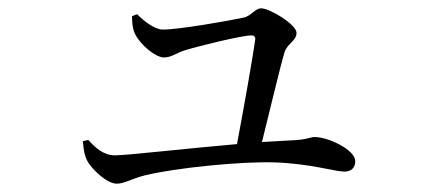

<svg xmlns="http://www.w3.org/2000/svg" viewBox="-20 -482 1040 461"><path d="M179 -143C181 -120 183 -109 189 -97C198 -78 236 -41 260 -41C279 -41 296 -53 328 -61C402 -79 560 -95 641 -92C726 -89 784 -70 807 -70C823 -70 833 -79 833 -95C833 -122 769 -153 735 -153C726 -153 715 -146 679 -145L609 -141C627 -213 652 -319 663 -356C669 -377 692 -384 692 -403C692 -423 628 -462 607 -462C593 -462 583 -444 566 -440C530 -432 409 -411 371 -411C351 -411 325 -432 309 -448L297 -443C297 -430 298 -412 305 -399C318 -374 353 -344 374 -344C391 -344 404 -355 423 -361C459 -372 561 -397 584 -397C590 -397 593 -394 593 -388C587 -345 565 -220 549 -136C422 -125 284 -109 256 -109C229 -109 209 -127 192 -146Z"/></svg>

Font: Harano Aji Mincho CN
Style: Regular
Weight: 400
Foundry: Masamichi Hosoda
Version: HaranoAjiMinchoCN-Regular version 20230610;ttx 4.39.4